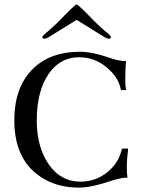

<svg xmlns="http://www.w3.org/2000/svg" viewBox="-20 -842 647 872"><path d="M340 10Q249 10 184 -27Q45 -104 45 -295Q45 -442 124.5 -524.5Q204 -607 345 -607Q395 -607 467 -583Q519 -564 553 -564Q549 -536 549 -489Q549 -463 550 -452Q552 -434 553 -433H529Q520 -490 464.5 -536Q409 -582 340 -582Q251 -582 199 -503.5Q147 -425 147 -295Q147 -174 201.5 -95.5Q256 -17 345 -17Q414 -17 467 -59.5Q520 -102 534 -167H562Q556 -120 556 -82Q556 -53 559 -35H553Q528 -35 473 -17Q392 10 340 10ZM172 -674Q172 -676 180 -684Q190 -694 197 -699Q228 -726 251 -749L274 -773L298 -797Q324 -822 328 -822Q332 -822 358 -797L382 -773L405 -749Q428 -726 459 -699Q470 -692 477 -684Q484 -677 484 -674Q484 -666 475 -666Q466 -666 447 -678L328 -752L209 -678Q190 -666 181 -666Q172 -666 172 -674Z"/></svg>

Font: UnnaRegular
Style: Regular
Weight: 400
Designer: Jorge de Buen Unna
Foundry: Omnibus-Type
Version: Version 2.008;hotconv 1.0.109;makeotfexe 2.5.65596